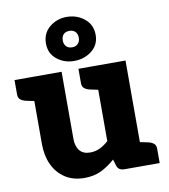

<svg xmlns="http://www.w3.org/2000/svg" viewBox="-86 -850 820 932"><g transform="rotate(-10 323.5 -384.5)"><path d="M256 8Q200 8 160.5 -18Q121 -44 100.5 -88.5Q80 -133 80 -190V-519H235V-190Q235 -151 252.5 -130Q270 -109 304 -109Q330 -109 352 -119.5Q374 -130 395 -149V-519H550V0H454Q423 0 416 -26L407 -56Q376 -28 340 -10Q304 8 256 8ZM530 0 544 -118 588 -109Q606 -105 616.5 -96.5Q627 -88 627 -71V0ZM100 -519 86 -401 42 -410Q24 -414 13.5 -422.5Q3 -431 3 -448V-519ZM415 -519 401 -401 357 -410Q339 -414 328.5 -422.5Q318 -431 318 -448V-519ZM305 -560Q256 -560 220 -589Q184 -618 184 -667Q184 -717 220 -747Q256 -777 305 -777Q355 -777 392 -747Q429 -717 429 -667Q429 -618 392 -589Q355 -560 305 -560ZM307 -627Q325 -627 335.5 -638.5Q346 -650 346 -667Q346 -686 335.5 -697Q325 -708 307 -708Q287 -708 277 -697Q267 -686 267 -667Q267 -650 277 -638.5Q287 -627 307 -627Z"/></g></svg>

Font: Aleo Black
Style: Regular
Weight: 900
Designer: Alessio Laiso
Foundry: Alessio Laiso
Version: Version 2.001;gftools[0.9.29]